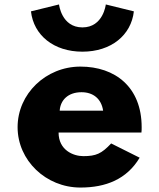

<svg xmlns="http://www.w3.org/2000/svg" viewBox="-20 -827 715 862"><path d="M248 -330C251 -377 285 -413 346 -413C398 -413 435 -384 443 -330ZM615 -232C616 -238 616 -249 616 -256C616 -436 497 -528 341 -528C186 -528 59 -406 59 -256C59 -107 186 15 341 15C455 15 549 -22 607 -119L479 -183C436 -137 411 -126 354 -126C309 -126 243 -153 243 -232ZM455 -807C455 -807 444 -704 350 -704C256 -704 245 -807 245 -807L119 -776C131 -669 221 -595 350 -595C479 -595 569 -669 581 -776Z"/></svg>

Font: Sztylet
Style: Bd
Weight: 700
Foundry: Cannot Into Space Fonts, PlusOne Fonts
Version: Version 0.12